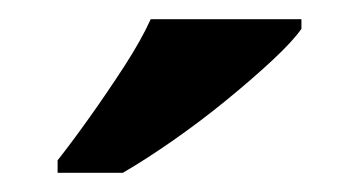

<svg xmlns="http://www.w3.org/2000/svg" viewBox="-20 -786 374 200"><path d="M40 -619Q55 -638 73.5 -664Q92 -690 109.5 -717Q127 -744 137 -766H294V-756Q285 -743 263.5 -723Q242 -703 215 -681Q188 -659 160 -639.5Q132 -620 108 -606H40Z"/></svg>

Font: Noto Serif Thai
Style: Bold
Weight: 700
Designer: Monotype Design Team
Foundry: Monotype Imaging Inc.
Version: Version 2.002; ttfautohint (v1.8.4.7-5d5b)